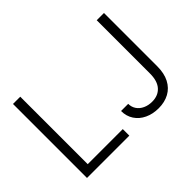

<svg xmlns="http://www.w3.org/2000/svg" viewBox="-130 -997 1297 1297"><g transform="rotate(-45 518.5 -348.5)"><path d="M84 -707H153.3V-62.5H488.3V0H84ZM953.1 -707V-198.2Q953.1 -130.9 929 -84.2Q904.8 -37.6 861.1 -13.9Q817.4 9.8 759.8 9.8Q704.1 9.8 660.2 -11Q616.2 -31.7 591.3 -69.6Q566.4 -107.4 566.4 -157.2H634.8Q634.8 -126.5 650.9 -102.8Q667 -79.1 695.6 -65.9Q724.1 -52.7 759.8 -52.7Q817.4 -52.7 850.6 -89.4Q883.8 -126 883.8 -198.2V-707Z"/></g></svg>

Font: Pretendard JP Light
Style: Regular
Weight: 300
Designer: Base glyphs from Inter by Rasmus Andersson; Hangeul glyphs from Noto Sans CJK(Source Han Sans) by Jang Soo-young and Kan
Foundry: Kil Hyung-jin
Version: Version 1.309